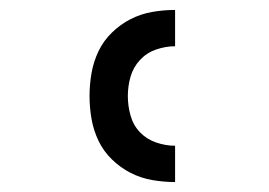

<svg xmlns="http://www.w3.org/2000/svg" viewBox="-20 -800 540 386"><path d="M332 -434Q309 -434 286 -438Q263 -442 242.5 -452.5Q222 -463 205 -479.5Q188 -496 178 -517Q168 -538 164 -561Q160 -584 160 -607Q160 -630 164 -653Q168 -676 178 -697Q188 -718 205 -734.5Q222 -751 242.5 -761.5Q263 -772 286 -776Q309 -780 332 -780V-707Q313 -707 294 -700.5Q275 -694 261.5 -679.5Q248 -665 242.5 -646Q237 -627 237 -607Q237 -587 242.5 -567.5Q248 -548 261.5 -534Q275 -520 294 -513.5Q313 -507 332 -507Z"/></svg>

Font: Iosevka Term Curly Medium
Style: Regular
Weight: 500
Designer: Belleve Invis
Foundry: Belleve Invis
Version: Version 32.3.0